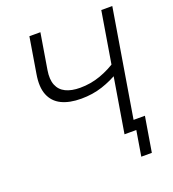

<svg xmlns="http://www.w3.org/2000/svg" viewBox="-156 -846 1008 1120"><g transform="rotate(-20 348.0 -286.0)"><path d="M315.4 -281.2Q242.2 -281.2 193.6 -305.2Q145 -329.1 125 -378.9Q105 -428.7 118.2 -505.9L154.8 -727.5H223.1L186.5 -506.3Q177.2 -450.2 191.9 -414.1Q206.5 -377.9 242.2 -360.6Q277.8 -343.3 331.1 -343.3Q397 -343.3 457.8 -365Q518.6 -386.7 572.3 -423.8L561 -354Q508.3 -321.3 447.3 -301.3Q386.2 -281.2 315.4 -281.2ZM480.5 0 601.1 -727.5H669.4L548.8 0ZM527.8 156.2 553.7 0H511.7L522 -61H629.4L593.3 156.2Z"/></g></svg>

Font: Inter 18pt Light
Style: Italic
Weight: 300
Italic angle: -9.3988°
Designer: Rasmus Andersson
Foundry: rsms
Version: Version 4.001;git-66647c0bb